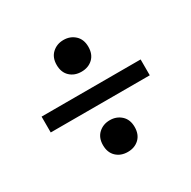

<svg xmlns="http://www.w3.org/2000/svg" viewBox="-108 -609 654 656"><g transform="rotate(-30 219.0 -281.5)"><path d="M281.2 -439.5Q281.2 -410.2 263.7 -393.6Q246.1 -377 218.8 -377Q191.4 -377 173.8 -393.6Q156.2 -410.2 156.2 -439.5Q156.2 -468.8 174.3 -485.4Q192.4 -502 218.8 -502Q245.1 -502 263.2 -485.4Q281.2 -468.8 281.2 -439.5ZM414.1 -312.5V-250H23.4V-312.5ZM281.2 -123Q281.2 -93.8 263.7 -77.1Q246.1 -60.5 218.8 -60.5Q191.4 -60.5 173.8 -77.1Q156.2 -93.8 156.2 -123Q156.2 -152.3 174.3 -168.9Q192.4 -185.5 218.8 -185.5Q245.1 -185.5 263.2 -168.9Q281.2 -152.3 281.2 -123Z"/></g></svg>

Font: Sudo
Style: Bold
Weight: 700
Monospace: yes
Designer: Jens Kutilek
Foundry: Jens Kutilek
Version: Version 0.040